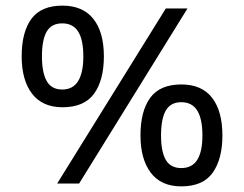

<svg xmlns="http://www.w3.org/2000/svg" viewBox="-20 -652 868 682"><path d="M569 -622H646L261 0H183ZM202 -271Q131 -271 94 -319Q57 -367 57 -452Q57 -538 91.5 -585Q126 -632 202 -632Q274 -632 311.5 -585Q349 -538 349 -452Q349 -367 314 -319Q279 -271 202 -271ZM201 -334Q239 -334 257.5 -364Q276 -394 276 -452Q276 -511 257.5 -540Q239 -569 201 -569Q163 -569 146 -540Q129 -511 129 -452Q129 -394 146 -364Q163 -334 201 -334ZM624 10Q552 10 515.5 -38.5Q479 -87 479 -171Q479 -257 513.5 -304.5Q548 -352 624 -352Q697 -352 733.5 -304.5Q770 -257 770 -171Q770 -87 735.5 -38.5Q701 10 624 10ZM624 -55Q662 -55 680.5 -84Q699 -113 699 -171Q699 -230 680.5 -259.5Q662 -289 624 -289Q586 -289 569 -259.5Q552 -230 552 -171Q552 -113 569 -84Q586 -55 624 -55Z"/></svg>

Font: usinhala25
Style: Book
Weight: 400
Designer: Jelle Bosma - Monotype Design Team
Foundry: Monotype Imaging Inc.
Version: Version 2.003